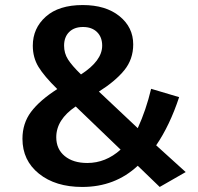

<svg xmlns="http://www.w3.org/2000/svg" viewBox="-20 -726 786 761"><path d="M308 -706Q399 -706 453.5 -662Q508 -618 508 -550Q508 -491 472.5 -447.5Q437 -404 372 -363L526 -218Q559 -290 579 -374L690 -341Q653 -229 599 -150L716 -44L613 15L526 -69Q436 15 306 15Q200 15 134.5 -37.5Q69 -90 69 -176Q69 -237 103 -282.5Q137 -328 207 -373Q155 -424 132.5 -461Q110 -498 110 -545Q110 -614 161.5 -660Q213 -706 308 -706ZM234 -545Q234 -515 249.5 -490.5Q265 -466 301 -431Q385 -485 385 -545Q385 -579 364.5 -599Q344 -619 309 -619Q274 -619 254 -599Q234 -579 234 -545ZM280 -304Q203 -252 203 -182Q203 -135 236.5 -107.5Q270 -80 326 -80Q399 -80 458 -133Z"/></svg>

Font: FiraGO Medium
Style: Regular
Weight: 500
Designer: bBox Type
Foundry: bBox Type GmbH
Version: Version 1.001;PS 001.001;hotconv 1.0.88;makeotf.lib2.5.64775